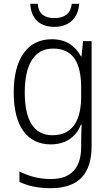

<svg xmlns="http://www.w3.org/2000/svg" viewBox="-20 -748 581 1008"><path d="M396 -728H357C351 -678 320 -653 267 -653C212 -653 182 -676 178 -728H139C143 -650 188 -607 266 -607C343 -607 390 -653 396 -728ZM252 -542C122 -542 52 -437 52 -262C52 -84 124 10 246 10C324 10 378 -27 405 -94H409C407 -64 406 -35 406 -8V24C406 133 354 192 247 192C184 192 128 176 82 152V207C127 228 179 240 246 240C397 240 461 160 461 18V-532H416L408 -452H405C375 -507 328 -542 252 -542ZM259 -493C365 -493 406 -417 406 -287V-241C406 -126 368 -38 255 -38C160 -38 110 -113 110 -262C110 -407 158 -493 259 -493Z"/></svg>

Font: Noto Sans Gujarati SemiCondensed Light
Style: Regular
Weight: 300
Width: 4
Designer: Jelle Bosma - Monotype Design Team, Universal Thirst
Foundry: Monotype Imaging Inc.
Version: Version 2.106